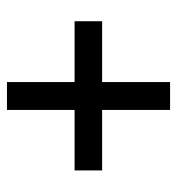

<svg xmlns="http://www.w3.org/2000/svg" viewBox="2 -636 520 565"><g transform="rotate(90 262.5 -353.0)"><path d="M303 -393V-593H221V-393H42V-312H221V-113H303V-312H481V-393Z"/></g></svg>

Font: Noto Sans Myanmar SemiCondensed Medium
Style: Regular
Weight: 500
Width: 4
Designer: Monotype Design Team
Foundry: Monotype Imaging Inc.
Version: Version 2.107